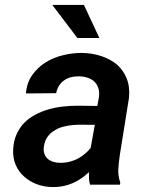

<svg xmlns="http://www.w3.org/2000/svg" viewBox="-20 -755 627 785"><path d="M348.1 0H470.7L471.7 -8.8Q461.9 -36.6 463.9 -65.9Q465.8 -95.2 470.2 -123.5L507.3 -354.5Q511.7 -399.4 498.3 -433.3Q484.9 -467.3 458.5 -490.7Q431.6 -513.2 395 -525.4Q358.4 -537.6 316.9 -538.6Q278.3 -539.1 238.5 -529.5Q198.7 -520 166 -499.5Q133.3 -479 111.3 -447.5Q89.4 -416 85.9 -373L209.5 -374Q212.9 -391.1 221.2 -404.3Q229.5 -417.5 241.2 -425.8Q253.9 -435.1 269.8 -439.2Q285.6 -443.4 304.2 -442.9Q324.2 -442.4 340.3 -436.5Q356.4 -430.7 367.2 -419.9Q377.9 -408.7 382.6 -392.8Q387.2 -377 384.3 -356.4L377.9 -321.8L296.9 -322.8Q267.1 -322.8 236.6 -319.3Q206.1 -315.9 177.7 -307.6Q148.9 -299.3 123.5 -285.6Q98.1 -272 78.6 -252.4Q59.6 -232.4 47.6 -205.6Q35.6 -178.7 33.7 -143.6Q32.2 -108.4 44.4 -80.3Q56.6 -52.2 79.1 -32.7Q101.1 -12.7 130.9 -1.7Q160.6 9.3 193.8 9.8Q222.7 10.3 248.8 3.4Q274.9 -3.4 297.9 -16.6Q310.1 -23.9 321.5 -32.5Q333 -41 343.8 -51.3Q343.3 -38.1 343.8 -25.6Q344.2 -13.2 348.1 0ZM225.1 -89.4Q209.5 -89.4 196.5 -93.8Q183.6 -98.1 174.8 -106Q165.5 -114.3 161.4 -126.5Q157.2 -138.7 159.2 -154.8Q161.1 -169.4 166 -180.7Q170.9 -191.9 178.2 -200.7Q186 -210.9 196.8 -217.8Q207.5 -224.6 219.2 -230.5Q238.8 -238.3 261 -241.7Q283.2 -245.1 304.2 -245.1L367.7 -244.6L350.6 -149.9Q340.3 -137.2 328.1 -127Q315.9 -116.7 302.7 -108.9Q285.2 -99.1 265.4 -94Q245.6 -88.9 225.1 -89.4ZM386.2 -599.6 323.2 -734.9H193.8L296.4 -599.6Z"/></svg>

Font: Roboto Mono SemiBold
Style: Italic
Weight: 600
Italic angle: -10°
Monospace: yes
Designer: Google
Version: Version 3.000